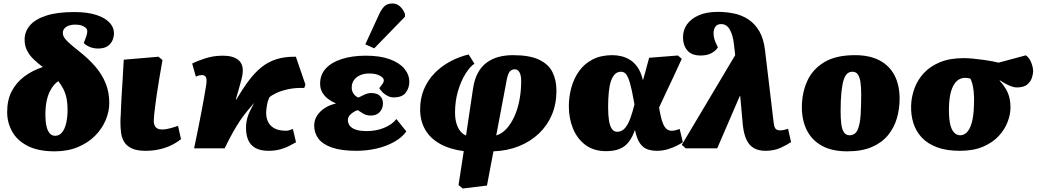

<svg xmlns="http://www.w3.org/2000/svg" viewBox="-20 -850 5958 1100"><path d="M293 17Q198 17 137.5 -14.5Q77 -46 49 -97.5Q21 -149 21 -208Q21 -277 47 -327Q73 -377 119 -411.5Q165 -446 225 -466Q196 -488 172 -511Q148 -534 134.5 -561.5Q121 -589 121 -622Q121 -669 151.5 -704.5Q182 -740 245 -760.5Q308 -781 405 -781Q481 -781 531.5 -764.5Q582 -748 607.5 -720.5Q633 -693 633 -660Q633 -641 625 -620.5Q617 -600 597 -586Q577 -572 542 -572Q516 -572 494.5 -581Q473 -590 460 -603Q470 -629 475 -644Q480 -659 480 -671Q480 -682 472 -690Q464 -698 448.5 -703.5Q433 -709 410 -709Q394 -709 378 -704.5Q362 -700 351 -689Q340 -678 340 -661Q340 -651 344 -642Q348 -633 358 -622Q368 -611 386 -595Q404 -579 431 -558Q486 -515 525 -470Q564 -425 585 -373.5Q606 -322 606 -260Q606 -211 585.5 -162Q565 -113 525 -72.5Q485 -32 426.5 -7.5Q368 17 293 17ZM296 -72Q320 -72 336 -92Q352 -112 359.5 -146Q367 -180 367 -220Q367 -261 360.5 -290Q354 -319 342 -342Q330 -365 314 -385Q304 -379 291 -365Q278 -351 266 -327.5Q254 -304 247 -270.5Q240 -237 240 -190Q240 -155 246 -128Q252 -101 264.5 -86.5Q277 -72 296 -72Z M814 14Q763 14 733.5 -0.5Q704 -15 690.5 -38.5Q677 -62 673.5 -90.5Q670 -119 670 -147Q670 -152 670 -158Q670 -164 670.5 -171.5Q671 -179 671.5 -188.5Q672 -198 672.5 -210Q673 -222 673.5 -236Q674 -250 675 -267Q676 -284 677 -303.5Q678 -323 679.5 -345.5Q681 -368 682.5 -393.5Q684 -419 685.5 -447.5Q687 -476 689 -508L888 -525L911 -506Q901 -451 893 -402.5Q885 -354 879 -314Q873 -274 869 -242.5Q865 -211 863 -189.5Q861 -168 861 -156Q861 -142 866 -131Q871 -120 881.5 -114Q892 -108 910 -108Q928 -108 954.5 -115Q981 -122 1000 -129L1017 -53Q990 -31 957.5 -16Q925 -1 889 6.5Q853 14 814 14Z M1518 14Q1472 14 1442.5 -2.5Q1413 -19 1400 -52.5Q1387 -86 1390 -136Q1392 -157 1397.5 -176Q1403 -195 1413 -215.5Q1423 -236 1436 -261Q1415 -236 1395 -212Q1375 -188 1355.5 -159Q1336 -130 1314.5 -92Q1293 -54 1267 0H1092Q1107 -70 1118 -126.5Q1129 -183 1137 -224.5Q1145 -266 1150 -295.5Q1155 -325 1158 -343Q1161 -361 1162 -368Q1166 -400 1158.5 -410Q1151 -420 1135 -420Q1129 -420 1121 -418Q1113 -416 1102 -411L1081 -486Q1108 -500 1155.5 -515.5Q1203 -531 1257 -531Q1317 -531 1346.5 -505.5Q1376 -480 1370 -430Q1369 -417 1363 -393.5Q1357 -370 1348.5 -341Q1340 -312 1331 -280H1334Q1370 -341 1404.5 -387Q1439 -433 1477 -464Q1515 -495 1563 -510.5Q1611 -526 1675 -525L1730 -365L1723 -346Q1674 -348 1632 -339Q1590 -330 1562 -316.5Q1534 -303 1523 -292Q1517 -278 1514 -268Q1511 -258 1509.5 -247.5Q1508 -237 1506 -222Q1502 -187 1512.5 -159.5Q1523 -132 1549 -116.5Q1575 -101 1618 -101Q1627 -101 1634.5 -103Q1642 -105 1658 -111L1676 -35Q1660 -26 1637 -14Q1614 -2 1584.5 6Q1555 14 1518 14Z M2022 14Q1936 14 1882.5 -4.5Q1829 -23 1804.5 -55.5Q1780 -88 1780 -131Q1780 -163 1797.5 -189Q1815 -215 1843 -232.5Q1871 -250 1903 -256V-258Q1880 -268 1859.5 -283.5Q1839 -299 1826.5 -320.5Q1814 -342 1814 -371Q1814 -422 1846.5 -457.5Q1879 -493 1938.5 -512Q1998 -531 2076 -531Q2158 -531 2213.5 -510.5Q2269 -490 2297 -456Q2325 -422 2325 -381Q2325 -346 2304.5 -319Q2284 -292 2236 -292Q2218 -292 2201.5 -300Q2185 -308 2172.5 -320.5Q2160 -333 2153 -345Q2167 -363 2173 -371.5Q2179 -380 2179 -390Q2179 -404 2156 -416.5Q2133 -429 2095 -429Q2067 -429 2044.5 -419.5Q2022 -410 2008.5 -392Q1995 -374 1995 -348Q1995 -328 2005.5 -313Q2016 -298 2033 -291Q2049 -299 2068.5 -308Q2088 -317 2107 -317Q2140 -317 2157 -300.5Q2174 -284 2174 -258Q2174 -228 2155.5 -208Q2137 -188 2105 -188Q2080 -188 2062 -198.5Q2044 -209 2029 -219Q2010 -213 1991.5 -197.5Q1973 -182 1973 -163Q1973 -144 1984 -129.5Q1995 -115 2019 -107Q2043 -99 2082 -99Q2135 -99 2180.5 -117.5Q2226 -136 2251 -168L2308 -97Q2282 -61 2236.5 -36Q2191 -11 2135.5 1.5Q2080 14 2022 14ZM2124 -573 2073 -596 2152 -768Q2167 -800 2183.5 -815Q2200 -830 2228 -830Q2254 -830 2272 -813Q2290 -796 2300 -771V-754Z M2631 230 2607 210 2637 16Q2555 5 2499 -27Q2443 -59 2415 -109Q2387 -159 2387 -223Q2387 -287 2409 -339Q2431 -391 2470 -431Q2509 -471 2559.5 -498Q2610 -525 2665 -538L2698 -485Q2673 -469 2647 -427.5Q2621 -386 2604 -328.5Q2587 -271 2587 -205Q2587 -169 2595.5 -141.5Q2604 -114 2618.5 -97Q2633 -80 2650 -74L2690 -342Q2698 -396 2718 -432.5Q2738 -469 2768.5 -491.5Q2799 -514 2837 -524Q2875 -534 2919 -534Q3013 -534 3067.5 -508.5Q3122 -483 3145 -437Q3168 -391 3168 -330Q3168 -255 3142 -193Q3116 -131 3067.5 -85Q3019 -39 2953 -12.5Q2887 14 2807 17L2770 213ZM2823 -74Q2854 -83 2880 -110.5Q2906 -138 2925.5 -179.5Q2945 -221 2955.5 -274Q2966 -327 2966 -387Q2966 -407 2962 -421.5Q2958 -436 2949.5 -444.5Q2941 -453 2928 -453Q2917 -453 2908 -447Q2899 -441 2893 -427.5Q2887 -414 2883 -392Z M3453 16Q3381 16 3333.5 -20Q3286 -56 3262.5 -114.5Q3239 -173 3239 -240Q3239 -296 3253.5 -348.5Q3268 -401 3298 -443Q3328 -485 3375.5 -509.5Q3423 -534 3489 -534Q3513 -534 3539 -528Q3565 -522 3589.5 -507Q3614 -492 3633 -464.5Q3652 -437 3663 -392H3664Q3670 -411 3675 -430Q3680 -449 3686 -471Q3692 -493 3699 -519L3864 -532L3886 -513Q3862 -459 3839 -411Q3816 -363 3795.5 -319Q3775 -275 3756 -234L3759 -216Q3767 -172 3776.5 -147Q3786 -122 3798.5 -111.5Q3811 -101 3827 -101Q3840 -101 3849.5 -103.5Q3859 -106 3874 -111L3892 -35Q3879 -26 3856 -14.5Q3833 -3 3804.5 5.5Q3776 14 3743 14Q3716 14 3691 6Q3666 -2 3647.5 -27.5Q3629 -53 3618 -104H3617Q3604 -66 3583.5 -38.5Q3563 -11 3531 2.5Q3499 16 3453 16ZM3516 -95Q3542 -95 3560 -115.5Q3578 -136 3591 -171.5Q3604 -207 3615 -252L3611 -273Q3600 -337 3589.5 -373Q3579 -409 3567.5 -424Q3556 -439 3538 -439Q3518 -439 3504 -426Q3490 -413 3481 -387.5Q3472 -362 3468 -324Q3464 -286 3464 -235Q3464 -191 3469 -159.5Q3474 -128 3485.5 -111.5Q3497 -95 3516 -95Z M4366 14Q4327 14 4300 -1Q4273 -16 4257.5 -48Q4242 -80 4236 -131L4221 -299H4218L4089 0H3909L3886 -20L4192 -534L4187 -578Q4182 -630 4171 -659Q4160 -688 4145.5 -700Q4131 -712 4112 -712Q4088 -712 4078 -696.5Q4068 -681 4068 -660Q4068 -639 4074 -622Q4080 -605 4087 -591L4093 -579Q4082 -560 4057 -546Q4032 -532 3994 -532Q3942 -532 3917.5 -561.5Q3893 -591 3893 -636Q3893 -678 3916 -710.5Q3939 -743 3983.5 -762.5Q4028 -782 4093 -782Q4141 -782 4186 -772.5Q4231 -763 4268 -738.5Q4305 -714 4330 -671.5Q4355 -629 4363 -562L4412 -151Q4414 -135 4417 -124.5Q4420 -114 4428 -108.5Q4436 -103 4449 -103Q4459 -103 4471 -105.5Q4483 -108 4495 -112L4512 -36Q4491 -21 4453 -3.5Q4415 14 4366 14Z M4834 17Q4746 17 4688.5 -15Q4631 -47 4602.5 -104Q4574 -161 4574 -235Q4574 -316 4604 -384Q4634 -452 4701 -493Q4768 -534 4878 -534Q4962 -534 5019 -504Q5076 -474 5105 -418Q5134 -362 5134 -284Q5134 -227 5118.5 -173Q5103 -119 5068 -76Q5033 -33 4975.5 -8Q4918 17 4834 17ZM4847 -75Q4879 -75 4893 -105.5Q4907 -136 4910.5 -189.5Q4914 -243 4914 -310Q4914 -349 4910 -377.5Q4906 -406 4895.5 -422.5Q4885 -439 4863 -439Q4848 -439 4835.5 -429.5Q4823 -420 4814.5 -395.5Q4806 -371 4801 -326Q4796 -281 4796 -212Q4796 -170 4800 -139Q4804 -108 4815.5 -91.5Q4827 -75 4847 -75Z M5479 14Q5403 14 5349 -6Q5295 -26 5261.5 -61.5Q5228 -97 5213 -144.5Q5198 -192 5200 -247Q5202 -298 5220 -346Q5238 -394 5274 -432.5Q5310 -471 5366.5 -494Q5423 -517 5502 -517Q5526 -517 5556 -514Q5586 -511 5615 -507Q5644 -503 5667.5 -498.5Q5691 -494 5701 -491L5857 -533Q5877 -520 5888 -492Q5899 -464 5899 -441Q5899 -428 5892.5 -406Q5886 -384 5866 -366.5Q5846 -349 5805 -349Q5790 -349 5773 -355.5Q5756 -362 5739.5 -371Q5723 -380 5708 -390L5707 -388Q5729 -364 5743.5 -339Q5758 -314 5764 -286Q5770 -258 5769 -226Q5768 -191 5752 -149.5Q5736 -108 5702 -71Q5668 -34 5613 -10Q5558 14 5479 14ZM5481 -75Q5502 -75 5519 -91.5Q5536 -108 5547 -145.5Q5558 -183 5560 -247Q5562 -294 5558.5 -324.5Q5555 -355 5550 -372.5Q5545 -390 5539 -400Q5529 -402 5522.5 -403Q5516 -404 5509 -404Q5481 -404 5461 -385Q5441 -366 5430 -330.5Q5419 -295 5417 -243Q5415 -184 5422 -147Q5429 -110 5444.5 -92.5Q5460 -75 5481 -75Z"/></svg>

Font: Literata Black
Style: Italic
Weight: 900
Italic angle: -2°
Designer: Latin by Veronika Burian and Jose Scaglione. Greek by Irene Vlachou. Cyrillic by Vera Evstafieva
Foundry: TypeTogether
Version: Version 3.002